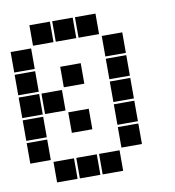

<svg xmlns="http://www.w3.org/2000/svg" viewBox="-79 -765 757 830"><g transform="rotate(-10 300.0 -350.0)"><path d="M106 -695Q105 -695 105 -695Q105 -695 105 -694V-606Q105 -605 105 -605Q105 -605 106 -605H194Q195 -605 195 -605Q195 -605 195 -606V-694Q195 -695 195 -695Q195 -695 194 -695ZM206 -695Q205 -695 205 -695Q205 -695 205 -694V-606Q205 -605 205 -605Q205 -605 206 -605H294Q295 -605 295 -605Q295 -605 295 -606V-694Q295 -695 295 -695Q295 -695 294 -695ZM306 -695Q305 -695 305 -695Q305 -695 305 -694V-606Q305 -605 305 -605Q305 -605 306 -605H394Q395 -605 395 -605Q395 -605 395 -606V-694Q395 -695 395 -695Q395 -695 394 -695ZM6 -595Q5 -595 5 -595Q5 -595 5 -594V-506Q5 -505 5 -505Q5 -505 6 -505H94Q95 -505 95 -505Q95 -505 95 -506V-594Q95 -595 95 -595Q95 -595 94 -595ZM406 -595Q405 -595 405 -595Q405 -595 405 -594V-506Q405 -505 405 -505Q405 -505 406 -505H494Q495 -505 495 -505Q495 -505 495 -506V-594Q495 -595 495 -595Q495 -595 494 -595ZM6 -495Q5 -495 5 -495Q5 -495 5 -494V-406Q5 -405 5 -405Q5 -405 6 -405H94Q95 -405 95 -405Q95 -405 95 -406V-494Q95 -495 95 -495Q95 -495 94 -495ZM206 -495Q205 -495 205 -495Q205 -495 205 -494V-406Q205 -405 205 -405Q205 -405 206 -405H294Q295 -405 295 -405Q295 -405 295 -406V-494Q295 -495 295 -495Q295 -495 294 -495ZM406 -495Q405 -495 405 -495Q405 -495 405 -494V-406Q405 -405 405 -405Q405 -405 406 -405H494Q495 -405 495 -405Q495 -405 495 -406V-494Q495 -495 495 -495Q495 -495 494 -495ZM6 -395Q5 -395 5 -395Q5 -395 5 -394V-306Q5 -305 5 -305Q5 -305 6 -305H94Q95 -305 95 -305Q95 -305 95 -306V-394Q95 -395 95 -395Q95 -395 94 -395ZM106 -395Q105 -395 105 -395Q105 -395 105 -394V-306Q105 -305 105 -305Q105 -305 106 -305H194Q195 -305 195 -305Q195 -305 195 -306V-394Q195 -395 195 -395Q195 -395 194 -395ZM406 -395Q405 -395 405 -395Q405 -395 405 -394V-306Q405 -305 405 -305Q405 -305 406 -305H494Q495 -305 495 -305Q495 -305 495 -306V-394Q495 -395 495 -395Q495 -395 494 -395ZM6 -295Q5 -295 5 -295Q5 -295 5 -294V-206Q5 -205 5 -205Q5 -205 6 -205H94Q95 -205 95 -205Q95 -205 95 -206V-294Q95 -295 95 -295Q95 -295 94 -295ZM206 -295Q205 -295 205 -295Q205 -295 205 -294V-206Q205 -205 205 -205Q205 -205 206 -205H294Q295 -205 295 -205Q295 -205 295 -206V-294Q295 -295 295 -295Q295 -295 294 -295ZM406 -295Q405 -295 405 -295Q405 -295 405 -294V-206Q405 -205 405 -205Q405 -205 406 -205H494Q495 -205 495 -205Q495 -205 495 -206V-294Q495 -295 495 -295Q495 -295 494 -295ZM6 -195Q5 -195 5 -195Q5 -195 5 -194V-106Q5 -105 5 -105Q5 -105 6 -105H94Q95 -105 95 -105Q95 -105 95 -106V-194Q95 -195 95 -195Q95 -195 94 -195ZM406 -195Q405 -195 405 -195Q405 -195 405 -194V-106Q405 -105 405 -105Q405 -105 406 -105H494Q495 -105 495 -105Q495 -105 495 -106V-194Q495 -195 495 -195Q495 -195 494 -195ZM106 -95Q105 -95 105 -95Q105 -95 105 -94V-6Q105 -5 105 -5Q105 -5 106 -5H194Q195 -5 195 -5Q195 -5 195 -6V-94Q195 -95 195 -95Q195 -95 194 -95ZM206 -95Q205 -95 205 -95Q205 -95 205 -94V-6Q205 -5 205 -5Q205 -5 206 -5H294Q295 -5 295 -5Q295 -5 295 -6V-94Q295 -95 295 -95Q295 -95 294 -95ZM306 -95Q305 -95 305 -95Q305 -95 305 -94V-6Q305 -5 305 -5Q305 -5 306 -5H394Q395 -5 395 -5Q395 -5 395 -6V-94Q395 -95 395 -95Q395 -95 394 -95Z"/></g></svg>

Font: Doto Black
Style: Regular
Weight: 900
Version: Version 1.000